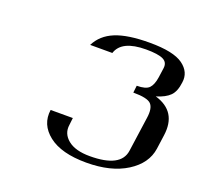

<svg xmlns="http://www.w3.org/2000/svg" viewBox="-88 -889 670 643"><g transform="rotate(20 247.5 -567.0)"><path d="M342.8 -792Q427.7 -792 461.9 -767.1Q496.1 -742.2 490.2 -704.1Q486.3 -670.9 470.7 -655.3Q455.1 -639.6 422.9 -629.9Q505.9 -605.5 493.2 -516.6L486.3 -466.8Q478.5 -412.1 422.9 -377Q367.2 -341.8 279.3 -341.8Q190.4 -341.8 145 -377.4Q99.6 -413.1 107.4 -466.8H186.5L183.6 -441.4Q178.7 -409.2 205.1 -387.7Q231.4 -366.2 283.2 -366.2Q393.6 -366.2 402.3 -428.7L419.9 -553.7Q424.8 -587.9 411.6 -602.1Q398.4 -616.2 347.7 -616.2L350.6 -641.6Q382.8 -641.6 394.5 -653.8Q406.2 -666 410.2 -693.4L415 -727.5Q418 -749 399.9 -757.8Q381.8 -766.6 338.9 -766.6Q252 -766.6 236.3 -716.8H157.2Q176.8 -755.9 220.7 -773.9Q264.6 -792 342.8 -792Z"/></g></svg>

Font: okolaks
Style: RegularItalic
Weight: 500
Italic angle: -8°
Version: Version 000.6.0